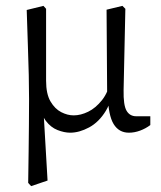

<svg xmlns="http://www.w3.org/2000/svg" viewBox="-20 -443 547 654"><path d="M419 9Q385 9 367 -20.5Q349 -50 347 -119H345L343 -410L397 -423L407 -413L401 -136Q400 -85 411 -66Q422 -47 444 -47H492V-17Q476 -5 457 2Q438 9 419 9ZM86 191 76 180Q77 122 77.5 74.5Q78 27 78.5 -16Q79 -59 79 -105Q79 -143 78 -187.5Q77 -232 75 -286.5Q73 -341 71 -409L128 -423L137 -413V-161L128 -68L142 172ZM219 9Q199 9 176 0Q153 -9 136 -31.5Q119 -54 116 -96L137 -168Q137 -123 152 -97.5Q167 -72 188.5 -61Q210 -50 231 -50Q255 -50 280.5 -62.5Q306 -75 327.5 -102Q349 -129 358 -173L366 -164Q364 -104 340.5 -65.5Q317 -27 283.5 -9Q250 9 219 9Z"/></svg>

Font: Rasa Light
Style: Regular
Weight: 300
Designer: Anna Giedrys (Yrsa+Rasa design), David Brezina (Yrsa art-direction, Rasa art-direction, design)
Foundry: Rosetta Type Foundry
Version: Version 2.004